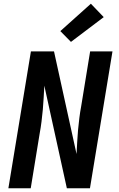

<svg xmlns="http://www.w3.org/2000/svg" viewBox="-20 -1011 640 1031"><path d="M25 0 146 -735H270L357 -339L391 -184Q393 -216 394.5 -248Q396 -280 399 -312Q402 -344 406 -376.5Q410 -409 416 -441L464 -735H584L463 0H339L218 -551Q216 -519 214.5 -487Q213 -455 210 -423Q207 -391 203 -358.5Q199 -326 193 -294L145 0ZM361 -786 304 -844 468 -991 537 -919Z"/></svg>

Font: Iosevka Extended
Style: Bold Italic
Weight: 700
Width: 7
Italic angle: -9°
Monospace: yes
Designer: Belleve Invis
Foundry: Belleve Invis
Version: Version 32.5.0; ttfautohint (v1.8.4)